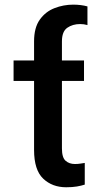

<svg xmlns="http://www.w3.org/2000/svg" viewBox="-20 -785 428 815"><path d="M336.6 -528.4V-441.4H242.9V-155.2Q242.9 -116.1 258.5 -102.5Q274.1 -88.8 297.9 -88.8Q310.4 -88.8 321.6 -90.6Q332.7 -92.3 339.8 -93.4V-1.4Q326 3.2 306.5 6.6Q286.9 9.9 261 9.9Q201.7 9.9 163.2 -26.8Q124.6 -63.6 124.6 -148.4V-441.4H37.6V-528.4H124.6V-609.4Q124.6 -667.6 149 -701.7Q173.3 -735.8 211.5 -750.5Q249.6 -765.3 290.8 -765.3Q323.5 -765.3 351.2 -757.8V-678.6Q336.3 -682.9 320.3 -682.9Q288.4 -682.9 265.6 -667.1Q242.9 -651.3 242.9 -609.4V-528.4Z"/></svg>

Font: Interface Medium
Style: Regular
Weight: 500
Designer: Rasmus Andersson
Foundry: rsms
Version: Version 1.8